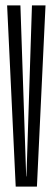

<svg xmlns="http://www.w3.org/2000/svg" viewBox="-20 -695 198 715"><path d="M38.5 0H117.5L149.5 -675H99L78.5 -38H77.5L56 -675H6.5Z"/></svg>

Font: Anybody UltraCondensed Light
Style: Regular
Weight: 300
Width: 1
Version: Version 1.113;gftools[0.9.25]